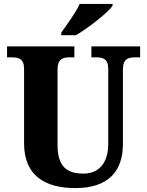

<svg xmlns="http://www.w3.org/2000/svg" viewBox="-20 -951 751 981"><path d="M293 -784V-771H368C431 -808 531 -886 555 -921V-931H387C368 -886 320 -824 293 -784ZM365 10C537 10 608 -80 608 -214V-595C608 -651 636 -658 671 -658H696V-714H447V-658H471C506 -658 533 -651 533 -599V-216C533 -111 479 -64 406 -64C323 -64 274 -99 274 -210V-595C274 -651 302 -658 336 -658H360V-714H16V-658H40C75 -658 103 -651 103 -599V-218C103 -54 210 10 365 10Z"/></svg>

Font: Noto Serif Georgian SemiCondensed ExtraBold
Style: Regular
Weight: 800
Width: 4
Designer: Monotype Design Team, Akaki Razmadze
Foundry: Google LLC
Version: Version 2.003